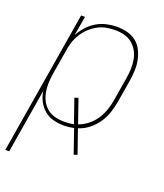

<svg xmlns="http://www.w3.org/2000/svg" viewBox="-157 -620 794 927"><g transform="rotate(20 240.0 -156.5)"><path d="M-20 215 102 -520H122L105 -420Q118 -445 137.5 -466.5Q157 -488 181 -502Q205 -516 232 -522Q259 -528 285 -528Q312 -528 337.5 -521.5Q363 -515 383 -499.5Q403 -484 414.5 -461.5Q426 -439 431.5 -413.5Q437 -388 436 -361Q435 -334 431 -307L411 -187Q406 -158 396.5 -130Q387 -102 369.5 -76.5Q352 -51 327.5 -31.5Q303 -12 274 -3L316 118L298 124L256 2Q243 5 229.5 6.5Q216 8 203 8Q175 8 148.5 0.5Q122 -7 102.5 -24Q83 -41 70.5 -65Q58 -89 55 -116L0 215ZM200 -10Q212 -10 225 -11Q238 -12 249 -15L207 -136L226 -142L268 -21Q294 -30 316.5 -48Q339 -66 354 -89Q369 -112 378 -138Q387 -164 391 -190L411 -310Q415 -334 416 -358.5Q417 -383 413 -406Q409 -429 398 -449Q387 -469 369.5 -483.5Q352 -498 329 -504Q306 -510 281 -510Q258 -510 235 -505.5Q212 -501 190.5 -489Q169 -477 151 -459.5Q133 -442 120.5 -421Q108 -400 101 -377Q94 -354 91 -331L71 -211Q67 -187 66 -162.5Q65 -138 69 -115Q73 -92 83.5 -71.5Q94 -51 111.5 -36.5Q129 -22 152 -16Q175 -10 200 -10Z"/></g></svg>

Font: Iosevka Term Curly Th Obl
Style: Regular
Weight: 100
Italic angle: -9°
Designer: Belleve Invis
Foundry: Belleve Invis
Version: Version 32.3.0